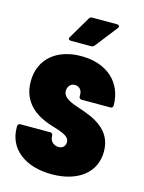

<svg xmlns="http://www.w3.org/2000/svg" viewBox="-109 -766 631 840"><g transform="rotate(15 206.5 -346.0)"><path d="M139 -578H230C236 -578 241 -580 245 -585L323 -685C329 -693 325 -700 315 -700H203C197 -700 192 -698 189 -692L130 -592C125 -583 130 -578 139 -578ZM208 8C326 8 404 -51 404 -147C404 -248 317 -281 250 -303C217 -314 174 -328 174 -361C174 -377 184 -396 206 -396C224 -396 239 -383 239 -361V-353C239 -346 244 -341 251 -341H381C388 -341 393 -345 393 -352C393 -456 319 -525 201 -525C90 -525 15 -463 15 -361C15 -261 88 -220 143 -201C188 -186 237 -177 237 -145C237 -128 226 -115 207 -115C187 -115 167 -129 167 -154V-156C167 -163 162 -168 155 -168H20C13 -168 8 -163 8 -156V-150C8 -55 86 8 208 8Z"/></g></svg>

Font: Barlow Condensed ExtraBold
Style: Regular
Weight: 800
Width: 3
Designer: Jeremy Tribby
Foundry: Tribby Type
Version: Version 1.422;hotconv 1.0.109;makeotfexe 2.5.65596